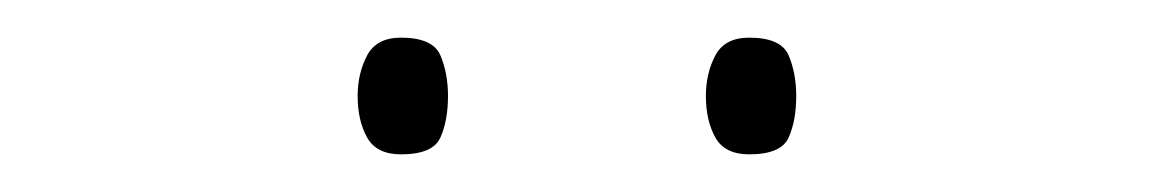

<svg xmlns="http://www.w3.org/2000/svg" viewBox="-20 -729 615 102"><path d="M170 -678Q170 -690 175 -699.5Q180 -709 193 -709Q210 -709 214 -699.5Q218 -690 218 -678Q218 -665 214 -656Q210 -647 193 -647Q180 -647 175 -656Q170 -665 170 -678ZM355 -678Q355 -690 360 -699.5Q365 -709 378 -709Q395 -709 399 -699.5Q403 -690 403 -678Q403 -665 399 -656Q395 -647 378 -647Q365 -647 360 -656Q355 -665 355 -678Z"/></svg>

Font: Noto Sans Kannada Thin
Style: Regular
Weight: 100
Designer: Jelle Bosma - Monotype Design Team
Foundry: Monotype Imaging Inc.
Version: Version 2.005; ttfautohint (v1.8.4.7-5d5b)